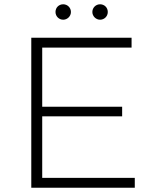

<svg xmlns="http://www.w3.org/2000/svg" viewBox="-20 -876 693 896"><path d="M609 0V-46H177V-333H550V-378H177V-654H594V-700H126V0ZM239 -820C239 -800 255 -784 275 -784C294 -784 311 -800 311 -820C311 -840 295 -856 275 -856C255 -856 239 -841 239 -820ZM411 -820C411 -800 428 -784 447 -784C467 -784 483 -800 483 -820C483 -841 467 -856 447 -856C427 -856 411 -840 411 -820Z"/></svg>

Font: Montserrat Light
Style: Regular
Weight: 300
Designer: Julieta Ulanovsky
Foundry: Julieta Ulanovsky
Version: Version 7.200